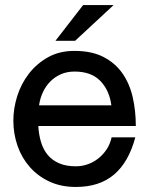

<svg xmlns="http://www.w3.org/2000/svg" viewBox="-20 -727 600 762"><path d="M278 -565H200L310 -707H431ZM132 -227Q134 -192 143 -162.5Q152 -133 169.5 -112Q187 -91 214.5 -79Q242 -67 281 -67Q305 -67 328 -75Q351 -83 370 -98Q389 -113 403 -134Q417 -155 423 -182H517Q491 -84 433 -34.5Q375 15 281 15Q222 15 176 -6.5Q130 -28 98 -64.5Q66 -101 49.5 -148.5Q33 -196 33 -248Q33 -297 48.5 -346Q64 -395 95 -435Q126 -475 171 -500Q216 -525 275 -525Q344 -525 390.5 -501Q437 -477 465.5 -436.5Q494 -396 506.5 -342Q519 -288 519 -227ZM276 -443Q246 -443 222 -432.5Q198 -422 180 -404Q162 -386 150.5 -361.5Q139 -337 135 -309H422Q414 -369 378 -406Q342 -443 276 -443Z"/></svg>

Font: Gen
Style: Regular
Weight: 400
Version: Version 1.000;PS 001.001;hotconv 1.0.56